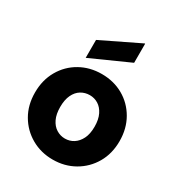

<svg xmlns="http://www.w3.org/2000/svg" viewBox="-182 -880 939 1011"><g transform="rotate(30 288.0 -374.0)"><path d="M288 12Q216 12 157.5 -21.5Q99 -55 65 -113.5Q31 -172 31 -248Q31 -324 65 -383Q99 -442 157.5 -475Q216 -508 288 -508Q361 -508 419 -475Q477 -442 511 -383Q545 -324 545 -248Q545 -172 511 -113.5Q477 -55 418.5 -21.5Q360 12 288 12ZM288 -116Q317 -116 340.5 -131Q364 -146 378.5 -175Q393 -204 393 -248Q393 -292 378.5 -321.5Q364 -351 340.5 -365.5Q317 -380 289 -380Q260 -380 236 -365.5Q212 -351 198 -321.5Q184 -292 184 -248Q184 -205 198 -175.5Q212 -146 236 -131Q260 -116 288 -116ZM171 -539V-648L402 -760H405V-644Z"/></g></svg>

Font: DM Sans 9pt 36pt Black
Style: Regular
Weight: 900
Version: Version 4.004;gftools[0.9.30]